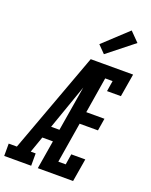

<svg xmlns="http://www.w3.org/2000/svg" viewBox="-224 -1078 923 1171"><g transform="rotate(20 237.5 -492.5)"><path d="M-47 0V-80H6L247 -735H326Q304 -674 283 -612.5Q262 -551 240 -490L161 -265H215L202 -185H133L96 -80H128V0ZM171 0 293 -735H522L497 -586H407L418 -655H370L332 -422H450L437 -342H318L275 -80H323L334 -149H425L400 0ZM312 -791 265 -839 422 -985 481 -925Z"/></g></svg>

Font: Iosevka Slab Medium
Style: Italic
Weight: 500
Italic angle: -9°
Monospace: yes
Designer: Belleve Invis
Foundry: Belleve Invis
Version: Version 11.1.0; ttfautohint (v1.8.3)